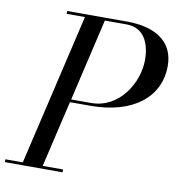

<svg xmlns="http://www.w3.org/2000/svg" viewBox="-123 -826 841 902"><g transform="rotate(10 297.5 -375.0)"><path d="M-40 -13.5V0H235V-13.5H138L212 -330.5H310C511 -330.5 635 -427.5 635 -577.5C635 -697.5 541 -750 410 -750H125V-736.5H212L43 -13.5ZM410 -736.5C506 -736.5 525 -646.5 525 -587.5C525 -478.5 446 -344 310 -344H215.5L307 -736.5Z"/></g></svg>

Font: Bodoni* 16pt
Style: Italic
Weight: 400
Italic angle: -13°
Version: Version 2.3